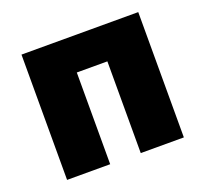

<svg xmlns="http://www.w3.org/2000/svg" viewBox="-94 -610 769 720"><g transform="rotate(-20 291.0 -250.0)"><path d="M58 0H230V-366H352V0H524V-500H58Z"/></g></svg>

Font: Giro Sans Black
Style: Regular
Weight: 900
Designer: Paul D. Hunt
Foundry: Adobe Systems Incorporated
Version: Version 1.000;PS 1.0;hotconv 1.0.88;makeotf.lib2.5.647800